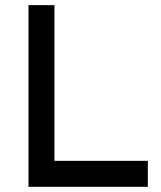

<svg xmlns="http://www.w3.org/2000/svg" viewBox="-20 -720 620 740"><path d="M189.9 -700.2V-100.1H549.8V0H89.8V-700.2Z"/></svg>

Font: Aldrich
Style: Regular
Weight: 400
Designer: Matthew Desmond
Foundry: Matthew Desmond
Version: Version 1.001 2011